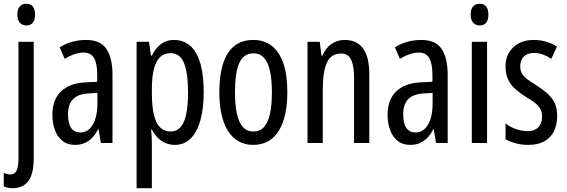

<svg xmlns="http://www.w3.org/2000/svg" viewBox="-33 -759 3009 1019"><path d="M36 240Q22 240 10 237.5Q-2 235 -13 231V159Q-4 163 5 165Q14 167 22 167Q45 167 55 146.5Q65 126 65 83V-537H146V82Q146 136 133.5 171Q121 206 96.5 222.5Q72 239 36 240ZM59 -681Q59 -710 71.5 -724.5Q84 -739 107 -739Q130 -739 141.5 -724Q153 -709 153 -681Q153 -654 141.5 -639Q130 -624 107 -624Q85 -624 72 -639Q59 -654 59 -681Z M424 -547Q500 -547 532 -499Q564 -451 564 -362V0H502L490 -74H488Q474 -46 456 -27.5Q438 -9 415.5 0.5Q393 10 365 10Q324 10 297 -12.5Q270 -35 257.5 -71.5Q245 -108 245 -150Q245 -230 291 -274Q337 -318 422 -322L483 -325V-360Q483 -422 466 -451Q449 -480 411 -480Q389 -480 364 -472Q339 -464 310 -447L284 -508Q316 -528 351 -537.5Q386 -547 424 -547ZM436 -263Q381 -260 354.5 -232.5Q328 -205 328 -152Q328 -103 345 -79.5Q362 -56 393 -56Q435 -56 459.5 -97.5Q484 -139 484 -212V-266Z M890 -547Q967 -547 1007.5 -477.5Q1048 -408 1048 -269Q1048 -181 1030 -118.5Q1012 -56 978 -23Q944 10 895 10Q869 10 846 0.5Q823 -9 804.5 -27.5Q786 -46 773 -72H769Q771 -51 772 -33Q773 -15 773 0V240H692V-537H758L768 -464H773Q788 -493 806 -511.5Q824 -530 845 -538.5Q866 -547 890 -547ZM872 -477Q839 -477 817 -456.5Q795 -436 784 -393.5Q773 -351 773 -285V-265Q773 -195 784 -149.5Q795 -104 817 -82.5Q839 -61 873 -61Q904 -61 924.5 -83.5Q945 -106 955 -152Q965 -198 965 -268Q965 -372 943.5 -424.5Q922 -477 872 -477Z M1492 -269Q1492 -206 1481 -155Q1470 -104 1448 -67Q1426 -30 1391.5 -10Q1357 10 1310 10Q1265 10 1231.5 -10Q1198 -30 1175.5 -66.5Q1153 -103 1142 -154.5Q1131 -206 1131 -269Q1131 -358 1150.5 -420Q1170 -482 1210 -514.5Q1250 -547 1312 -547Q1369 -547 1409.5 -515.5Q1450 -484 1471 -422.5Q1492 -361 1492 -269ZM1214 -269Q1214 -201 1224.5 -154.5Q1235 -108 1256.5 -84.5Q1278 -61 1312 -61Q1346 -61 1367.5 -84Q1389 -107 1399.5 -153.5Q1410 -200 1410 -269Q1410 -338 1399.5 -384Q1389 -430 1367.5 -453Q1346 -476 1312 -476Q1260 -476 1237 -424.5Q1214 -373 1214 -269Z M1796 -547Q1861 -547 1894 -502Q1927 -457 1927 -364V0H1846V-348Q1846 -411 1830 -443Q1814 -475 1778 -475Q1726 -475 1703 -429Q1680 -383 1680 -279V0H1599V-537H1664L1673 -464H1678Q1690 -491 1707.5 -509.5Q1725 -528 1748 -537.5Q1771 -547 1796 -547Z M2203 -547Q2279 -547 2311 -499Q2343 -451 2343 -362V0H2281L2269 -74H2267Q2253 -46 2235 -27.5Q2217 -9 2194.5 0.5Q2172 10 2144 10Q2103 10 2076 -12.5Q2049 -35 2036.5 -71.5Q2024 -108 2024 -150Q2024 -230 2070 -274Q2116 -318 2201 -322L2262 -325V-360Q2262 -422 2245 -451Q2228 -480 2190 -480Q2168 -480 2143 -472Q2118 -464 2089 -447L2063 -508Q2095 -528 2130 -537.5Q2165 -547 2203 -547ZM2215 -263Q2160 -260 2133.5 -232.5Q2107 -205 2107 -152Q2107 -103 2124 -79.5Q2141 -56 2172 -56Q2214 -56 2238.5 -97.5Q2263 -139 2263 -212V-266Z M2552 -537V0H2471V-537ZM2513 -739Q2536 -739 2547.5 -724Q2559 -709 2559 -681Q2559 -654 2547.5 -639Q2536 -624 2513 -624Q2491 -624 2478 -639Q2465 -654 2465 -681Q2465 -710 2477.5 -724.5Q2490 -739 2513 -739Z M2924 -144Q2924 -95 2906 -60.5Q2888 -26 2854 -8Q2820 10 2772 10Q2735 10 2704 1.5Q2673 -7 2650 -20V-104Q2672 -86 2704 -74.5Q2736 -63 2769 -63Q2804 -63 2824 -83.5Q2844 -104 2844 -141Q2844 -162 2836 -178.5Q2828 -195 2810 -210Q2792 -225 2762 -242Q2729 -263 2703.5 -285Q2678 -307 2664 -336Q2650 -365 2650 -406Q2650 -470 2691.5 -508.5Q2733 -547 2800 -547Q2835 -547 2865 -538Q2895 -529 2923 -512L2893 -447Q2872 -461 2849 -469.5Q2826 -478 2801 -478Q2767 -478 2747.5 -459Q2728 -440 2728 -408Q2728 -387 2736 -371Q2744 -355 2763 -340.5Q2782 -326 2813 -307Q2846 -286 2871 -264Q2896 -242 2910 -213.5Q2924 -185 2924 -144Z"/></svg>

Font: Noto Sans Arabic ExtraCondensed
Style: Regular
Weight: 400
Width: 2
Designer: Monotype Design Team, Nadine Chahine, Nizar Qandah and Khaled Hosny
Foundry: Monotype Imaging Inc.
Version: Version 2.012